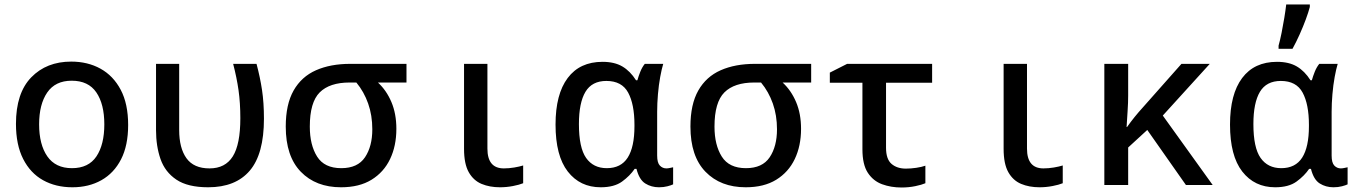

<svg xmlns="http://www.w3.org/2000/svg" viewBox="-20 -823 6040 854"><path d="M302 10Q228 10 171.5 -21.5Q115 -53 83 -116Q51 -179 51 -272Q51 -409 119 -479Q187 -549 297 -549Q370 -549 427 -517.5Q484 -486 517 -423.5Q550 -361 550 -267Q550 -176 518.5 -114.5Q487 -53 431 -21.5Q375 10 302 10ZM300 -75Q374 -75 409 -127.5Q444 -180 444 -270Q444 -360 408.5 -412Q373 -464 299 -464Q226 -464 190 -411.5Q154 -359 154 -270Q154 -180 190.5 -127.5Q227 -75 300 -75Z M906 10Q815 10 764.5 -24Q714 -58 694 -115.5Q674 -173 674 -244V-539H777V-245Q777 -164 809.5 -119Q842 -74 912 -74Q982 -74 1015.5 -127.5Q1049 -181 1049 -297Q1049 -365 1041 -421.5Q1033 -478 1017 -539H1121Q1137 -479 1145.5 -422.5Q1154 -366 1154 -295Q1154 -138 1091 -64Q1028 10 906 10Z M1497 10Q1385 10 1318 -59Q1251 -128 1251 -260Q1251 -359 1286 -420.5Q1321 -482 1385.5 -510.5Q1450 -539 1538 -539H1788V-456H1661Q1699 -421 1721 -369Q1743 -317 1743 -250Q1743 -174 1715 -115.5Q1687 -57 1632.5 -23.5Q1578 10 1497 10ZM1498 -75Q1571 -75 1603.5 -123.5Q1636 -172 1636 -248Q1636 -310 1617.5 -362.5Q1599 -415 1565 -456H1535Q1446 -456 1402 -412Q1358 -368 1358 -260Q1358 -178 1390.5 -126.5Q1423 -75 1498 -75Z M2204 10Q2158 10 2122 -5Q2086 -20 2065 -57Q2044 -94 2044 -161V-539H2148V-162Q2148 -74 2221 -74Q2244 -74 2267.5 -78Q2291 -82 2307 -87V-8Q2290 -1 2261.5 4.5Q2233 10 2204 10Z M2652 10Q2560 10 2505.5 -60Q2451 -130 2451 -269Q2451 -404 2505 -476Q2559 -548 2660 -548Q2713 -548 2748 -527.5Q2783 -507 2809 -466H2815Q2820 -484 2828 -504Q2836 -524 2848 -539H2930Q2923 -516 2916.5 -480.5Q2910 -445 2906.5 -404Q2903 -363 2903 -326V-131Q2903 -99 2915 -86.5Q2927 -74 2944 -74Q2951 -74 2960 -76Q2969 -78 2974 -79V-3Q2966 1 2949 5.5Q2932 10 2911 10Q2877 10 2850 -7Q2823 -24 2811 -72H2803Q2782 -41 2747 -15.5Q2712 10 2652 10ZM2679 -75Q2742 -75 2772 -122Q2802 -169 2802 -262V-268Q2802 -359 2774 -411Q2746 -463 2677 -463Q2613 -463 2584 -414.5Q2555 -366 2555 -271Q2555 -166 2587 -120.5Q2619 -75 2679 -75Z M3297 10Q3185 10 3118 -59Q3051 -128 3051 -260Q3051 -359 3086 -420.5Q3121 -482 3185.5 -510.5Q3250 -539 3338 -539H3588V-456H3461Q3499 -421 3521 -369Q3543 -317 3543 -250Q3543 -174 3515 -115.5Q3487 -57 3432.5 -23.5Q3378 10 3297 10ZM3298 -75Q3371 -75 3403.5 -123.5Q3436 -172 3436 -248Q3436 -310 3417.5 -362.5Q3399 -415 3365 -456H3335Q3246 -456 3202 -412Q3158 -368 3158 -260Q3158 -178 3190.5 -126.5Q3223 -75 3298 -75Z M3990 11Q3943 11 3903.5 -3.5Q3864 -18 3840 -54.5Q3816 -91 3816 -159V-455H3671V-500L3748 -539H4126V-455H3921V-166Q3921 -115 3945.5 -94Q3970 -73 4009 -73Q4031 -73 4055 -76.5Q4079 -80 4096 -86V-8Q4080 -1 4051 5Q4022 11 3990 11Z M4604 10Q4558 10 4522 -5Q4486 -20 4465 -57Q4444 -94 4444 -161V-539H4548V-162Q4548 -74 4621 -74Q4644 -74 4667.5 -78Q4691 -82 4707 -87V-8Q4690 -1 4661.5 4.5Q4633 10 4604 10Z M4892 0V-539H4998V-398Q4998 -367 4995.5 -329.5Q4993 -292 4991 -258H4993Q5010 -282 5027 -303Q5044 -324 5064 -346L5235 -539H5361L5152 -309L5374 0H5255L5083 -245L4998 -167V0Z M5652 10Q5560 10 5505.5 -60Q5451 -130 5451 -269Q5451 -404 5505 -476Q5559 -548 5660 -548Q5713 -548 5748 -527.5Q5783 -507 5809 -466H5815Q5820 -484 5828 -504Q5836 -524 5848 -539H5930Q5923 -516 5916.5 -480.5Q5910 -445 5906.5 -404Q5903 -363 5903 -326V-131Q5903 -99 5915 -86.5Q5927 -74 5944 -74Q5951 -74 5960 -76Q5969 -78 5974 -79V-3Q5966 1 5949 5.5Q5932 10 5911 10Q5877 10 5850 -7Q5823 -24 5811 -72H5803Q5782 -41 5747 -15.5Q5712 10 5652 10ZM5679 -75Q5742 -75 5772 -122Q5802 -169 5802 -262V-268Q5802 -359 5774 -411Q5746 -463 5677 -463Q5613 -463 5584 -414.5Q5555 -366 5555 -271Q5555 -166 5587 -120.5Q5619 -75 5679 -75ZM5667 -620Q5674 -645 5680.5 -677.5Q5687 -710 5692.5 -743.5Q5698 -777 5701 -803H5806V-792Q5800 -769 5788 -736.5Q5776 -704 5760.5 -669.5Q5745 -635 5729 -606H5667Z"/></svg>

Font: Noto Sans Mono Medium
Style: Regular
Weight: 500
Designer: Monotype Design Team
Foundry: Monotype Imaging Inc.
Version: Version 2.014